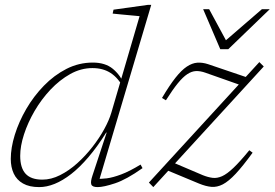

<svg xmlns="http://www.w3.org/2000/svg" viewBox="-20 -754 1122 784"><path d="M483.5 -396Q463 -435.5 432 -455.8Q401 -476 357.5 -476Q310.5 -476 267 -451.8Q223.5 -427.5 186.2 -388Q149 -348.5 121.2 -300.8Q93.5 -253 78 -205.2Q62.5 -157.5 62.5 -117.5Q62.5 -68.5 84.5 -44.5Q106.5 -20.5 153 -20.5Q189 -20.5 225.2 -38.8Q261.5 -57 295.2 -87.2Q329 -117.5 357.2 -153.8Q385.5 -190 405.5 -226.5Q425.5 -263 434.5 -293.5L550 -688Q541 -689 520 -690.8Q499 -692.5 476.8 -694.8Q454.5 -697 440 -698.5L443.5 -714.5L583 -734H597.5L382 -8L371.5 -24.5Q391 -22.5 416 -25.8Q441 -29 475 -41.8Q509 -54.5 554 -82L562 -67.5Q496.5 -21 449.8 -5.5Q403 10 378.5 10Q356.5 10 352.8 -1Q349 -12 357.5 -37L415.5 -212.5H413.5Q377.5 -155 341.5 -112.8Q305.5 -70.5 270.8 -43.5Q236 -16.5 203.2 -3.2Q170.5 10 140 10Q99.5 10 73.8 -4.8Q48 -19.5 36 -45.5Q24 -71.5 24 -105Q24 -150.5 40.5 -203.8Q57 -257 87.2 -309Q117.5 -361 159.2 -404Q201 -447 251.5 -472.8Q302 -498.5 359 -498.5Q410 -498.5 441 -472.8Q472 -447 490.5 -404.5ZM588 -8.5 1039 -500.5 1057 -482.5 606 10ZM657.5 -344.5 641.5 -354Q672 -405.5 696.5 -436.5Q721 -467.5 742.8 -482Q764.5 -496.5 785.5 -498Q806.5 -499.5 829.5 -492L991.5 -437L965 -405.5L819 -457Q798 -464.5 780.2 -463.8Q762.5 -463 744.8 -451.2Q727 -439.5 706 -413.8Q685 -388 657.5 -344.5ZM792.5 -4.5 646 -65.5 683 -92 808.5 -38.5Q830 -30 848.2 -27.8Q866.5 -25.5 886.8 -34.5Q907 -43.5 933.5 -68.8Q960 -94 998 -140.5L1011.5 -130.5Q971.5 -75.5 942.5 -44.5Q913.5 -13.5 889.8 -1.2Q866 11 843.2 9Q820.5 7 792.5 -4.5ZM1081.5 -716.5 912 -553H879.5L809.5 -716.5H834L907.5 -580.5H892L1049.5 -716.5Z"/></svg>

Font: Newsreader 9pt ExtraLight
Style: Italic
Weight: 250
Italic angle: -17°
Designer: Hugues Gentile
Foundry: Production Type
Version: Version 1.003